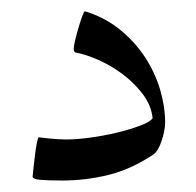

<svg xmlns="http://www.w3.org/2000/svg" viewBox="-20 -312 343 336"><path d="M269 -97.2Q269 -90.3 267.3 -82Q265.6 -73.7 262.9 -65.7Q260.3 -57.6 256.6 -51.3Q252.9 -44.9 249 -42Q209.5 -15.6 169.9 -5.9Q130.4 3.9 88.9 3.9Q64 3.9 50.5 2.7Q37.1 1.5 37.1 -2.9Q37.1 -4.4 38.3 -15.4Q39.6 -26.4 41 -38.8Q42.5 -51.3 44.4 -61.5Q46.4 -71.8 47.9 -71.8Q48.8 -71.8 54 -71Q59.1 -70.3 66.2 -69.6Q73.2 -68.8 81.1 -68.4Q88.9 -67.9 95.2 -67.9Q112.8 -67.9 136.7 -71Q160.6 -74.2 183.3 -79.6Q206.1 -85 223.9 -91.6Q241.7 -98.1 247.1 -105Q244.6 -128.4 229.2 -148.2Q213.9 -168 193.4 -183.1Q172.9 -198.2 150.6 -207.8Q128.4 -217.3 111.8 -220.2Q110.4 -221.2 109.6 -222.9Q108.9 -224.6 108.9 -226.1Q108.9 -230 111.3 -240.7Q113.8 -251.5 117.2 -262.9Q120.6 -274.4 123.8 -283.2Q127 -292 127.9 -292Q129.9 -292 132.8 -291Q166.5 -279.8 191.9 -258.5Q217.3 -237.3 234.4 -210.9Q251.5 -184.6 260.3 -154.8Q269 -125 269 -97.2Z"/></svg>

Font: Scheherazade Rohingya
Style: Regular
Weight: 400
Designer: SIL International
Foundry: SIL International
Version: Version 2.000 (build 440/429)